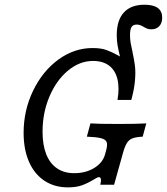

<svg xmlns="http://www.w3.org/2000/svg" viewBox="-20 -787 711 818"><path d="M80.6 -221Q80.6 -316.9 121 -400.4Q161.3 -483.9 228.6 -533.1Q296 -582.3 374.2 -582.3Q410.5 -582.3 433.9 -573.8Q457.3 -565.3 484.7 -550Q504 -538.7 517.7 -533.1Q531.5 -527.4 549.2 -527.4Q553.2 -488.7 551.2 -451.2Q549.2 -413.7 539.5 -361.3H480.6Q489.5 -412.9 480.2 -450.4Q471 -487.9 444.4 -507.7Q417.7 -527.4 376.6 -527.4Q319.4 -527.4 269.8 -486.3Q220.2 -445.2 190.7 -375.8Q161.3 -306.5 161.3 -225.8Q161.3 -169.4 177 -129.8Q192.7 -90.3 223 -69.8Q253.2 -49.2 296 -49.2Q345.2 -49.2 381.5 -71.4Q417.7 -93.5 427.4 -129L433.1 -150Q438.7 -171.8 433.9 -182.7Q429 -193.5 409.7 -198.4Q390.3 -203.2 350 -204.8L365.3 -261.3Q393.5 -258.9 485.5 -258.9Q562.1 -258.9 603.2 -261.3L587.9 -204.8Q558.9 -203.2 544.4 -197.6Q529.8 -191.9 521 -178.2Q512.1 -164.5 504 -135.5L466.1 0H407.3Q411.3 -16.1 409.7 -24.2Q408.1 -32.3 401.6 -32.3Q397.6 -32.3 391.5 -29Q385.5 -25.8 379 -21.8Q354 -6.5 329.4 2.4Q304.8 11.3 269.4 11.3Q212.1 11.3 169.4 -16.9Q126.6 -45.2 103.6 -97.6Q80.6 -150 80.6 -221ZM491.9 -543.5Q484.7 -572.6 481 -593.1Q477.4 -613.7 477.4 -637.1Q477.4 -700.8 507.7 -733.9Q537.9 -766.9 596 -766.9Q633.1 -766.9 652 -753.2Q671 -739.5 671 -712.1Q671 -688.7 658.5 -675.4Q646 -662.1 625 -662.1Q615.3 -662.1 608.5 -664.5Q601.6 -666.9 591.9 -672.6Q585.5 -676.6 578.2 -679.4Q571 -682.3 562.1 -682.3Q546.8 -682.3 540.3 -671.8Q533.9 -661.3 533.9 -637.9Q533.9 -620.2 536.7 -603.6Q539.5 -587.1 544.4 -566.1Q551.6 -532.3 554.8 -507.3Q558.1 -482.3 555.2 -445.6Q552.4 -408.9 539.5 -361.3H491.1Q503.2 -400 505.2 -431Q507.3 -462.1 503.6 -485.1Q500 -508.1 491.9 -543.5Z"/></svg>

Font: Playfair Micro SmCond SmLight
Style: Italic
Weight: 360
Width: 4
Italic angle: -15.6°
Designer: Claus Eggers Sørensen
Foundry: Claus Eggers Sørensen
Version: Version 2.203;Glyphs 3.3 (3326)